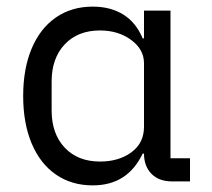

<svg xmlns="http://www.w3.org/2000/svg" viewBox="-20 -548 640 580"><path d="M554 0H500Q460 0 437.5 -23Q415 -46 415 -84H411Q388 -36 350.5 -12Q313 12 260 12Q196 12 148.5 -21Q101 -54 75.5 -115Q50 -176 50 -258Q50 -340 75.5 -401Q101 -462 148.5 -495Q196 -528 260 -528Q314 -528 352.5 -504Q391 -480 411 -432H415V-516H495V-70H554ZM415 -165V-357Q415 -399 376 -427.5Q337 -456 282 -456Q215 -456 175.5 -414Q136 -372 136 -302V-214Q136 -144 175.5 -102Q215 -60 282 -60Q339 -60 377 -88Q415 -116 415 -165Z"/></svg>

Font: iA Writer Quattro V
Style: Regular
Weight: 400
Designer: Mike Abbink, Paul van der Laan, Pieter van Rosmalen, Oliver Reichenstein
Foundry: Information Architects Inc.
Version: Version 2.000